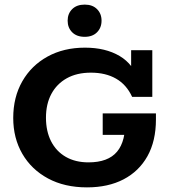

<svg xmlns="http://www.w3.org/2000/svg" viewBox="-20 -800 738 830"><path d="M356 10Q259.2 10 187.5 -28.6Q115.9 -67.2 76.5 -135.1Q37.2 -203 37.2 -290Q37.2 -379.8 76.3 -448.3Q115.4 -516.8 185.4 -555.4Q255.4 -594 347.4 -594Q435.9 -594 497 -558Q558 -522 581.1 -447.3L546.9 -469.1V-583H638.4V-381.3H551.2Q526.8 -434.2 481.7 -460Q436.7 -485.9 372.9 -485.9Q312.1 -485.9 268.6 -461.6Q225.1 -437.2 201.9 -393.7Q178.7 -350.2 178.7 -291.3Q178.7 -232.8 200.8 -189.3Q223 -145.8 264.4 -121.9Q305.8 -98.1 362.6 -98.1Q447.2 -98.1 485.9 -144.2Q524.6 -190.2 521.2 -284.9L578 -217.1H424V-309.7H654.1V-283.6Q654.1 -190.3 617.4 -124.8Q580.6 -59.3 513.9 -24.6Q447.3 10 356 10ZM346.2 -640.8Q311.6 -640.8 292 -660.5Q272.4 -680.2 272.4 -710.6Q272.4 -741 292 -760.5Q311.6 -780.1 346.2 -780.1Q380.1 -780.1 399.5 -760.5Q419 -741 419 -710.6Q419 -680.2 399.5 -660.5Q380.1 -640.8 346.2 -640.8Z"/></svg>

Font: Rokkitt SemiBold
Style: Regular
Weight: 600
Designer: Vernon Adams
Foundry: Vernon Adams
Version: Version 3.103